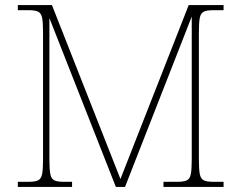

<svg xmlns="http://www.w3.org/2000/svg" viewBox="-20 -734 948 754"><path d="M50 0V-20H93Q118 -20 130 -26Q142 -32 145.5 -51Q149 -70 149 -108V-606Q149 -645 145.5 -663.5Q142 -682 130 -688Q118 -694 93 -694H50V-714H184L453 -31L721 -714H858V-694H817Q792 -694 780 -688Q768 -682 764.5 -663.5Q761 -645 761 -606V-108Q761 -70 764.5 -51Q768 -32 780 -26Q792 -20 817 -20H858V0H622V-20H677Q702 -20 714 -26Q726 -32 729.5 -51Q733 -70 733 -108V-669L471 0H435L174 -663V-108Q174 -70 177.5 -51Q181 -32 193 -26Q205 -20 230 -20H263V0Z"/></svg>

Font: Noto Serif Tamil Thin
Style: Italic
Weight: 100
Italic angle: -12°
Designer: Indian Type Foundry, Tom Grace, and the Monotype Design Team
Foundry: Monotype Imaging Inc.
Version: Version 2.003; ttfautohint (v1.8.4.7-5d5b)